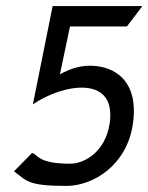

<svg xmlns="http://www.w3.org/2000/svg" viewBox="-20 -600 488 631"><path d="M26 -37C68 -6 70 11 198 11C287 11 395 -57 416 -188C439 -332 359 -384 275 -384C239 -384 207 -372 177 -356L210 -513H397L448 -580H153L88 -257C187 -325 366 -356 340 -192C326 -104 261 -62 210 -62C100 -62 104 -95 85 -97Z"/></svg>

Font: Charger Sport
Style: NrwObl
Weight: 400
Designer: Jasper
Foundry: Cannot Into Space Fonts
Version: Version 1.1